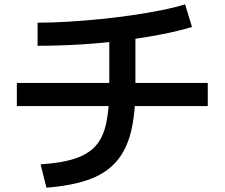

<svg xmlns="http://www.w3.org/2000/svg" viewBox="-20 -807 1040 889"><path d="M168 -46Q263 -52 325 -72Q387 -92 422 -130.5Q457 -169 471.5 -235Q486 -301 486 -400V-682H607V-400Q607 -279 586 -195Q565 -111 517 -57Q469 -3 390 25Q311 53 195 62ZM58 -316V-423H942V-316ZM154 -702Q221 -702 295 -706.5Q369 -711 444.5 -718.5Q520 -726 591.5 -736.5Q663 -747 726 -759.5Q789 -772 837 -787L869 -682Q806 -663 723 -647Q640 -631 545 -619Q450 -607 350 -601Q250 -595 154 -595Z"/></svg>

Font: M PLUS 2 Thin SemiBold
Style: Regular
Weight: 600
Version: Version 1.001